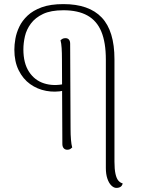

<svg xmlns="http://www.w3.org/2000/svg" viewBox="-20 -721 691 936"><path d="M547 195Q535 195 523 183.5Q511 172 503.5 150Q496 128 496 98V-431Q496 -514 474 -567Q452 -620 406 -645.5Q360 -671 289 -671Q228 -671 190 -653Q152 -635 130.5 -606Q109 -577 101.5 -544Q94 -511 94 -480Q94 -413 121.5 -371Q149 -329 195 -314.5Q241 -300 295 -312L291 -279Q248 -270 205 -278Q162 -286 127 -311Q92 -336 71 -378.5Q50 -421 50 -479Q50 -503 55 -532Q60 -561 74 -590.5Q88 -620 114.5 -645Q141 -670 183.5 -685.5Q226 -701 289 -701Q414 -701 476 -635.5Q538 -570 538 -432V67Q538 104 543 126.5Q548 149 557 159.5Q566 170 578 173Q576 184 568 189.5Q560 195 547 195ZM308 9Q297 9 290.5 1.5Q284 -6 284 -19L282 -433Q282 -463 280.5 -486.5Q279 -510 275 -525Q278 -528 284 -531.5Q290 -535 299 -535Q310 -535 316 -528Q322 -521 322 -508L324 -94Q324 -64 326 -40Q328 -16 332 -2Q328 2 322.5 5.5Q317 9 308 9Z"/></svg>

Font: Arima Thin ExtraLight
Style: Regular
Weight: 250
Version: Version 1.100